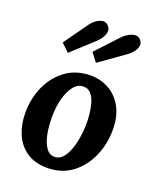

<svg xmlns="http://www.w3.org/2000/svg" viewBox="-148 -884 811 985"><g transform="rotate(20 257.5 -392.0)"><path d="M279 -511Q335 -511 380.5 -485Q426 -459 453 -409Q480 -359 480 -288Q480 -209 449.5 -140.5Q419 -72 363 -30.5Q307 11 229 11Q162 11 117 -19.5Q72 -50 50 -102Q28 -154 28 -216Q28 -296 58.5 -363Q89 -430 145.5 -470.5Q202 -511 279 -511ZM264 -445Q234 -446 211.5 -418.5Q189 -391 176.5 -345Q164 -299 164 -244Q164 -214 167.5 -181Q171 -148 180.5 -119.5Q190 -91 205.5 -73Q221 -55 245 -55Q271 -55 289 -75Q307 -95 318.5 -126.5Q330 -158 335.5 -193Q341 -228 342 -259Q343 -286 340 -318Q337 -350 329 -379Q321 -408 305 -426.5Q289 -445 264 -445ZM281 -581 245 -628 350 -741Q376 -770 406 -780Q436 -790 453 -770Q466 -754 462 -736.5Q458 -719 445 -703.5Q432 -688 416 -677ZM128 -580 85 -621 174 -746Q187 -765 204 -778Q221 -791 238.5 -794Q256 -797 269 -785Q284 -772 283.5 -755Q283 -738 272.5 -720.5Q262 -703 248 -690Z"/></g></svg>

Font: Lora
Style: Bold Italic
Weight: 700
Italic angle: -3°
Designer: Olga Karpushina, Alexei Vanyashin (Cyrillic)
Foundry: Cyreal
Version: Version 3.004